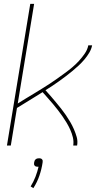

<svg xmlns="http://www.w3.org/2000/svg" viewBox="-20 -755 540 996"><path d="M16 0 137 -735H157L72 -218Q92 -231 113 -243.5Q134 -256 154.5 -268.5Q175 -281 196 -294Q217 -307 237 -320Q257 -333 276.5 -347Q296 -361 316 -375.5Q336 -390 354.5 -405.5Q373 -421 389.5 -439Q406 -457 420 -477.5Q434 -498 438 -520H458Q454 -500 443 -481.5Q432 -463 418 -446.5Q404 -430 388.5 -415.5Q373 -401 356 -387Q339 -373 322 -360Q305 -347 287.5 -334.5Q270 -322 252 -310Q234 -298 216 -287Q230 -272 243.5 -256Q257 -240 270.5 -224Q284 -208 297 -191.5Q310 -175 322 -157.5Q334 -140 344.5 -122Q355 -104 363.5 -84.5Q372 -65 378 -44Q384 -23 380 0H360Q363 -22 358 -42.5Q353 -63 344.5 -82Q336 -101 325.5 -118.5Q315 -136 303.5 -152.5Q292 -169 279.5 -185Q267 -201 254 -216.5Q241 -232 227.5 -247Q214 -262 201 -277Q167 -256 134 -235.5Q101 -215 68 -195L36 0ZM153 221 139 212Q154 188 164 162Q174 136 180 110H176Q172 110 167.5 109Q163 108 160 104.5Q157 101 156.5 96.5Q156 92 157 88Q158 83 159.5 79Q161 75 165 71.5Q169 68 174 67Q179 66 183 66Q187 66 191 67Q195 68 198 71.5Q201 75 201.5 79Q202 83 201 88Q196 122 184.5 156Q173 190 153 221Z"/></svg>

Font: Iosevka Term Curly Th Obl
Style: Regular
Weight: 100
Italic angle: -9°
Designer: Belleve Invis
Foundry: Belleve Invis
Version: Version 32.3.0